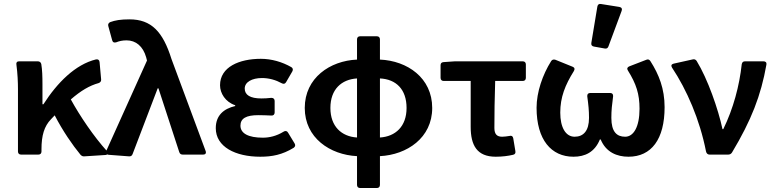

<svg xmlns="http://www.w3.org/2000/svg" viewBox="-20 -777 3893 965"><path d="M517.6 -17.6C452.1 -89.8 381.8 -193.4 335.9 -277.3C386.7 -321.3 429.7 -346.7 475.6 -359.4C484.4 -362.3 489.3 -369.1 488.3 -377.9L480.5 -464.8C479.5 -474.6 473.6 -480.5 462.9 -478.5C358.4 -453.1 267.6 -361.3 198.2 -252.9H193.4V-354.5C193.4 -390.6 192.4 -426.8 187.5 -455.1C185.5 -463.9 178.7 -468.8 169.9 -468.8H76.2C65.4 -468.8 60.5 -462.9 62.5 -452.1C68.4 -408.2 70.3 -362.3 70.3 -329.1V-15.6C70.3 -5.9 76.2 0 85.9 0H172.9C182.6 0 188.5 -5.9 188.5 -15.6V-27.3C188.5 -95.7 202.1 -142.6 236.3 -177.7C242.2 -184.6 249 -191.4 254.9 -197.3C295.9 -118.2 343.8 -48.8 384.8 1C390.6 6.8 396.5 9.8 404.3 8.8L509.8 2C522.5 1 526.4 -7.8 517.6 -17.6Z M525.4 1 627.9 8.8C636.7 9.8 643.6 5.9 646.5 -2.9L772.5 -333H776.4L880.9 -12.7C883.8 -3.9 889.6 0 898.4 0H1001C1011.7 0 1017.6 -5.9 1013.7 -17.6L841.8 -480.5C798.8 -618.2 740.2 -679.7 630.9 -679.7C585 -679.7 558.6 -674.8 534.2 -666C525.4 -662.1 521.5 -654.3 524.4 -645.5L543.9 -574.2C546.9 -563.5 554.7 -561.5 564.5 -564.5C579.1 -570.3 594.7 -574.2 616.2 -574.2C662.1 -574.2 699.2 -544.9 714.8 -488.3L718.8 -472.7L513.7 -17.6C508.8 -7.8 514.6 0 525.4 1Z M1064.5 -132.8C1064.5 -39.1 1163.1 10.7 1288.1 10.7C1347.7 10.7 1398.4 1 1456.1 -34.2C1463.9 -40 1465.8 -46.9 1460.9 -55.7L1427.7 -110.4C1422.9 -119.1 1414.1 -121.1 1405.3 -115.2C1369.1 -92.8 1333 -85 1300.8 -85C1228.5 -85 1188.5 -106.4 1188.5 -145.5C1188.5 -181.6 1216.8 -198.2 1278.3 -198.2C1299.8 -198.2 1321.3 -197.3 1343.8 -196.3C1354.5 -195.3 1360.4 -202.1 1360.4 -211.9V-269.5C1360.4 -279.3 1354.5 -285.2 1343.8 -285.2C1326.2 -283.2 1309.6 -282.2 1293.9 -282.2C1237.3 -282.2 1210 -299.8 1210 -332C1210 -364.3 1246.1 -384.8 1296.9 -384.8C1332 -384.8 1366.2 -375 1396.5 -358.4C1405.3 -353.5 1413.1 -355.5 1418 -364.3L1449.2 -418C1454.1 -426.8 1452.1 -434.6 1444.3 -439.5C1398.4 -465.8 1344.7 -481.4 1291 -481.4C1182.6 -481.4 1085.9 -440.4 1085.9 -348.6C1085.9 -308.6 1112.3 -264.6 1162.1 -248V-244.1C1104.5 -230.5 1064.5 -197.3 1064.5 -132.8Z M2152.3 -234.4C2152.3 -385.7 2027.3 -471.7 1889.6 -477.5V-579.1C1889.6 -588.9 1883.8 -594.7 1874 -594.7H1790C1780.3 -594.7 1774.4 -588.9 1774.4 -579.1V-477.5C1638.7 -471.7 1511.7 -385.7 1511.7 -234.4C1511.7 -84 1638.7 1 1774.4 7.8V152.3C1774.4 162.1 1780.3 168 1790 168H1874C1883.8 168 1889.6 162.1 1889.6 152.3V7.8C2025.4 1 2152.3 -84 2152.3 -234.4ZM1889.6 -85.9V-382.8C1970.7 -378.9 2023.4 -328.1 2023.4 -234.4C2023.4 -141.6 1967.8 -90.8 1889.6 -85.9ZM1640.6 -234.4C1640.6 -328.1 1696.3 -377.9 1774.4 -382.8V-85.9C1696.3 -90.8 1640.6 -141.6 1640.6 -234.4Z M2345.7 -139.6C2345.7 -46.9 2377 10.7 2471.7 10.7C2503.9 10.7 2534.2 6.8 2558.6 1C2568.4 -1 2572.3 -7.8 2570.3 -17.6L2559.6 -82C2557.6 -92.8 2550.8 -96.7 2541 -93.8C2527.3 -91.8 2515.6 -89.8 2503.9 -89.8C2478.5 -89.8 2464.8 -101.6 2464.8 -133.8C2464.8 -198.2 2465.8 -284.2 2468.8 -370.1H2607.4C2617.2 -370.1 2623 -376 2623 -385.7V-453.1C2623 -462.9 2617.2 -468.8 2607.4 -468.8H2266.6L2209 -464.8C2199.2 -463.9 2194.3 -459 2194.3 -449.2V-385.7C2194.3 -376 2200.2 -370.1 2210 -370.1H2345.7Z M2982.4 -744.1 2952.1 -561.5C2950.2 -550.8 2955.1 -544.9 2964.8 -543L3019.5 -533.2C3028.3 -531.2 3035.2 -535.2 3038.1 -543.9L3104.5 -722.7C3108.4 -733.4 3103.5 -740.2 3092.8 -742.2L3001 -756.8C2991.2 -758.8 2984.4 -754.9 2982.4 -744.1ZM2676.8 -235.4C2676.8 -74.2 2751 10.7 2862.3 10.7C2919.9 10.7 2968.8 -11.7 2995.1 -76.2H2999C3025.4 -11.7 3081.1 10.7 3138.7 10.7C3253.9 10.7 3320.3 -77.1 3320.3 -238.3C3320.3 -331.1 3292 -402.3 3249 -469.7C3244.1 -477.5 3237.3 -480.5 3228.5 -476.6L3142.6 -443.4C3132.8 -439.5 3129.9 -431.6 3135.7 -422.9C3177.7 -355.5 3194.3 -304.7 3194.3 -230.5C3194.3 -138.7 3164.1 -89.8 3122.1 -89.8C3080.1 -89.8 3052.7 -114.3 3052.7 -184.6C3052.7 -222.7 3055.7 -249 3061.5 -293C3062.5 -303.7 3056.6 -309.6 3046.9 -309.6H2946.3C2936.5 -309.6 2930.7 -303.7 2931.6 -293C2937.5 -249 2940.4 -222.7 2940.4 -184.6C2940.4 -119.1 2912.1 -89.8 2868.2 -89.8C2822.3 -89.8 2795.9 -137.7 2795.9 -210.9C2795.9 -288.1 2820.3 -349.6 2864.3 -419.9C2870.1 -429.7 2868.2 -437.5 2858.4 -441.4L2771.5 -476.6C2762.7 -479.5 2754.9 -477.5 2750 -469.7C2707 -401.4 2676.8 -313.5 2676.8 -235.4Z M3357.4 -437.5C3431.6 -326.2 3497.1 -175.8 3528.3 -16.6C3530.3 -5.9 3537.1 0 3545.9 0H3639.6C3647.5 0 3654.3 -2.9 3659.2 -10.7C3755.9 -171.9 3804.7 -296.9 3832 -452.1C3834 -462.9 3828.1 -468.8 3817.4 -468.8H3724.6C3714.8 -468.8 3710 -463.9 3708 -454.1C3696.3 -346.7 3666 -231.4 3615.2 -127.9H3611.3C3589.8 -228.5 3537.1 -379.9 3481.4 -470.7C3476.6 -477.5 3470.7 -480.5 3461.9 -478.5L3365.2 -457C3354.5 -454.1 3351.6 -447.3 3357.4 -437.5Z"/></svg>

Font: Ed Sans Neue SemiBold
Style: Regular
Weight: 600
Designer: Stephen Hutchings
Version: Version 1.004;PS 001.004;hotconv 1.0.88;makeotf.lib2.5.64775